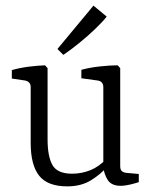

<svg xmlns="http://www.w3.org/2000/svg" viewBox="-20 -654 541 682"><path d="M364 -65Q338 -35 303 -13.5Q268 8 219 8Q149 8 119 -30Q89 -68 89 -146V-344Q89 -364 69 -368L22 -375V-405Q50 -413 81 -417Q112 -421 140 -422L149 -412V-159Q149 -98 166.5 -67.5Q184 -37 236 -37Q270 -37 301 -49.5Q332 -62 357 -89ZM473 -7Q461 -3 442.5 1.5Q424 6 408 6Q376 6 362.5 -15Q349 -36 347 -63V-344Q347 -365 327 -368L269 -376V-406Q298 -414 334 -418Q370 -422 398 -422L407 -412V-64Q407 -51 413 -46Q419 -41 429 -40L473 -36ZM184 -480 312 -634 359 -595Q345 -577 319 -552Q293 -527 263 -502.5Q233 -478 205 -459Z"/></svg>

Font: Yrsa Light
Style: Regular
Weight: 300
Designer: Anna Giedrys (Yrsa+Rasa design), David Brezina (Yrsa art-direction, Rasa art-direction, design)
Foundry: Rosetta Type Foundry
Version: Version 2.004